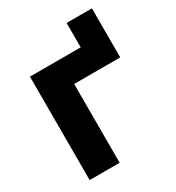

<svg xmlns="http://www.w3.org/2000/svg" viewBox="-160 -753 781 852"><g transform="rotate(-30 230.0 -327.5)"><path d="M50 0H203.7V-403.7H439.7V-655H310V-530H50Z"/></g></svg>

Font: Golos Text VF
Style: Regular
Weight: 400
Designer: A.Korolkova, Vitaly Kuzmin
Foundry: ParaType Ltd
Version: Version 2.005